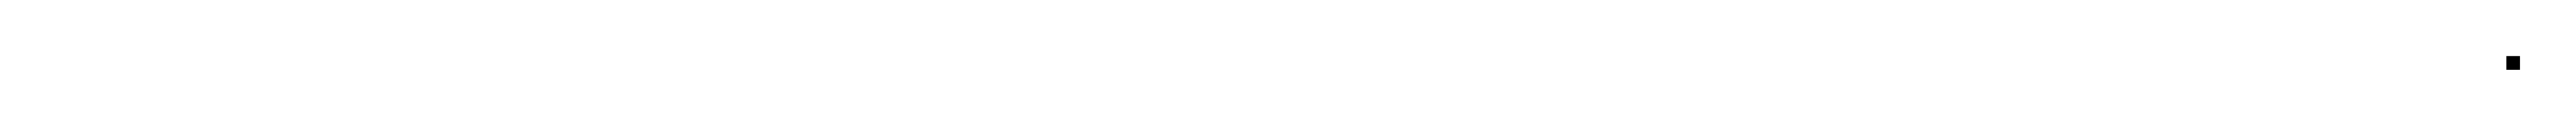

<svg xmlns="http://www.w3.org/2000/svg" viewBox="-20 -100 942 45"><path d="M896.5 -74.5H901.5V-79.5H896.5Z"/></svg>

Font: FRB American Cursive Just Endings
Style: Italic
Weight: 400
Italic angle: -25°
Version: Version 2.0;Modular Font Editor K font №1